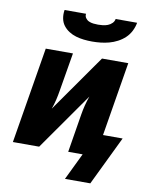

<svg xmlns="http://www.w3.org/2000/svg" viewBox="-95 -809 791 1022"><g transform="rotate(10 300.0 -297.5)"><path d="M343 -600Q320 -600 298 -602.5Q276 -605 255.5 -611Q235 -617 217 -628.5Q199 -640 186.5 -656.5Q174 -673 170 -695Q166 -717 170 -740H286Q284 -727 291 -717Q298 -707 309 -702Q320 -697 333 -695.5Q346 -694 359 -694Q372 -694 385 -695.5Q398 -697 411 -702Q424 -707 434 -717Q444 -727 446 -740H562Q558 -717 547 -695Q536 -673 518.5 -656.5Q501 -640 479 -628.5Q457 -617 434.5 -611Q412 -605 389 -602.5Q366 -600 343 -600ZM328 145 398 0H320L354 -208Q358 -233 364.5 -258.5Q371 -284 380 -309L163 0H21L107 -520H254L219 -312Q215 -287 209 -261.5Q203 -236 194 -211L411 -520H553L487 -120H593L465 145Z"/></g></svg>

Font: Iosevka Heavy Extended Oblique
Style: Regular
Weight: 900
Width: 7
Italic angle: -9°
Monospace: yes
Designer: Belleve Invis
Foundry: Belleve Invis
Version: Version 32.5.0; ttfautohint (v1.8.4)